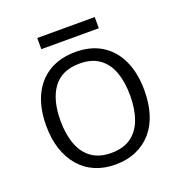

<svg xmlns="http://www.w3.org/2000/svg" viewBox="-123 -771 841 888"><g transform="rotate(-20 297.5 -327.0)"><path d="M539 -267Q539 -203 523 -152Q507 -101 475.5 -65Q444 -29 399 -9.5Q354 10 296 10Q242 10 197.5 -9Q153 -28 121.5 -64.5Q90 -101 73 -152Q56 -203 56 -267Q56 -355 85.5 -416.5Q115 -478 169.5 -510.5Q224 -543 300 -543Q375 -543 428.5 -509.5Q482 -476 510.5 -414Q539 -352 539 -267ZM126 -267Q126 -201 144.5 -151Q163 -101 201 -74Q239 -47 297 -47Q357 -47 395 -74.5Q433 -102 451 -151.5Q469 -201 469 -267Q469 -333 451.5 -382Q434 -431 396.5 -458.5Q359 -486 299 -486Q211 -486 168.5 -428Q126 -370 126 -267ZM439 -664V-609H156V-664Z"/></g></svg>

Font: Noto Sans Oriya Light
Style: Regular
Weight: 300
Version: Version 2.003